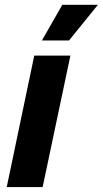

<svg xmlns="http://www.w3.org/2000/svg" viewBox="-20 -763 419 783"><path d="M7.4 0 119.7 -536.3H267.1L153.9 0ZM151 -598.1 234.1 -743.4H379.3L261.6 -598.1Z"/></svg>

Font: Mona Sans ExtraLight
Style: Italic
Weight: 200
Italic angle: -11.6951°
Designer: Deni Anggara
Foundry: GitHub
Version: Version 2.000